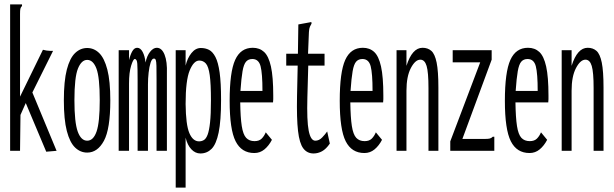

<svg xmlns="http://www.w3.org/2000/svg" viewBox="-20 -685 2790 872"><path d="M97 -217 73 -163 71 0H26V-665H80V-658Q74 -652 72.5 -645Q71 -638 71 -621V-246L175 -459Q181 -457 191 -455.5Q201 -454 208 -454H221L127 -265L237 0L190 4Z M376 8Q345 8 321 -15Q297 -38 283.5 -90Q270 -142 270 -229Q270 -317 283.5 -369Q297 -421 321 -444Q345 -467 376 -467Q407 -467 430.5 -444Q454 -421 467.5 -369Q481 -317 481 -229Q481 -99 452 -45.5Q423 8 376 8ZM376 -46Q404 -46 418.5 -87.5Q433 -129 433 -230Q433 -334 418 -373.5Q403 -413 376 -413Q350 -413 334 -373.5Q318 -334 318 -230Q318 -129 333 -87.5Q348 -46 376 -46Z M519 0V-457H566V-412Q572 -437 581 -452.5Q590 -468 603 -468Q618 -468 628 -449Q638 -430 641 -401Q647 -431 661.5 -449.5Q676 -468 692 -468Q715 -468 727.5 -436.5Q740 -405 738 -351V0H691V-324Q691 -366 690.5 -386Q690 -406 687.5 -412.5Q685 -419 679 -419Q670 -419 664 -400.5Q658 -382 655 -355Q652 -328 652 -302V0H605V-318Q605 -375 603.5 -396Q602 -417 592 -417Q585 -417 575.5 -386.5Q566 -356 566 -305V0Z M778 167V-457H823V-387Q831 -421 849.5 -444Q868 -467 892 -467Q913 -467 929.5 -458.5Q946 -450 958.5 -426Q971 -402 977.5 -355.5Q984 -309 984 -232Q984 -136 973 -83Q962 -30 941 -9Q920 12 890 12Q867 12 849 -7Q831 -26 823 -60V167ZM884 -43Q896 -43 906 -49Q916 -55 923 -73.5Q930 -92 934 -129Q938 -166 938 -229Q938 -305 932.5 -344Q927 -383 915 -396.5Q903 -410 885 -410Q860 -410 841.5 -365Q823 -320 823 -213Q824 -118 840 -80.5Q856 -43 884 -43Z M1135 10Q1077 10 1050 -43.5Q1023 -97 1023 -227Q1023 -358 1048 -413Q1073 -468 1128 -468Q1159 -468 1179.5 -449Q1200 -430 1210.5 -383Q1221 -336 1221 -251Q1221 -241 1221 -234.5Q1221 -228 1220 -220H1071Q1072 -151 1078 -112.5Q1084 -74 1098 -59Q1112 -44 1136 -44Q1157 -44 1168.5 -55.5Q1180 -67 1187 -84L1215 -50Q1201 -23 1181 -6.5Q1161 10 1135 10ZM1072 -272H1172Q1172 -351 1163.5 -384Q1155 -417 1126 -417Q1108 -417 1097.5 -405Q1087 -393 1081.5 -361.5Q1076 -330 1072 -272Z M1404 12Q1375 12 1357.5 -11Q1340 -34 1333.5 -90.5Q1327 -147 1329 -248L1332 -387H1280V-441H1333L1335 -574L1384 -583L1394 -585L1395 -578Q1391 -571 1387.5 -563.5Q1384 -556 1383 -539L1379 -441H1454V-387H1380L1376 -243Q1373 -137 1382 -91.5Q1391 -46 1412 -46Q1429 -46 1443 -60.5Q1457 -75 1466 -88L1478 -33Q1461 -8 1442.5 2Q1424 12 1404 12Z M1635 10Q1577 10 1550 -43.5Q1523 -97 1523 -227Q1523 -358 1548 -413Q1573 -468 1628 -468Q1659 -468 1679.5 -449Q1700 -430 1710.5 -383Q1721 -336 1721 -251Q1721 -241 1721 -234.5Q1721 -228 1720 -220H1571Q1572 -151 1578 -112.5Q1584 -74 1598 -59Q1612 -44 1636 -44Q1657 -44 1668.5 -55.5Q1680 -67 1687 -84L1715 -50Q1701 -23 1681 -6.5Q1661 10 1635 10ZM1572 -272H1672Q1672 -351 1663.5 -384Q1655 -417 1626 -417Q1608 -417 1597.5 -405Q1587 -393 1581.5 -361.5Q1576 -330 1572 -272Z M1781 0V-457H1826V-386Q1852 -468 1899 -468Q1923 -468 1939 -454Q1955 -440 1963 -401Q1971 -362 1971 -287V0H1926V-285Q1926 -357 1917.5 -385.5Q1909 -414 1889 -414Q1866 -414 1846 -376Q1826 -338 1826 -273V0Z M2025 -43 2161 -402H2036V-457H2213V-414L2080 -54H2181Q2198 -54 2205 -56Q2212 -58 2218 -64H2225V0H2025Z M2385 10Q2327 10 2300 -43.5Q2273 -97 2273 -227Q2273 -358 2298 -413Q2323 -468 2378 -468Q2409 -468 2429.5 -449Q2450 -430 2460.5 -383Q2471 -336 2471 -251Q2471 -241 2471 -234.5Q2471 -228 2470 -220H2321Q2322 -151 2328 -112.5Q2334 -74 2348 -59Q2362 -44 2386 -44Q2407 -44 2418.5 -55.5Q2430 -67 2437 -84L2465 -50Q2451 -23 2431 -6.5Q2411 10 2385 10ZM2322 -272H2422Q2422 -351 2413.5 -384Q2405 -417 2376 -417Q2358 -417 2347.5 -405Q2337 -393 2331.5 -361.5Q2326 -330 2322 -272Z M2531 0V-457H2576V-386Q2602 -468 2649 -468Q2673 -468 2689 -454Q2705 -440 2713 -401Q2721 -362 2721 -287V0H2676V-285Q2676 -357 2667.5 -385.5Q2659 -414 2639 -414Q2616 -414 2596 -376Q2576 -338 2576 -273V0Z"/></svg>

Font: Inconsolata UltraCondensed
Style: Regular
Weight: 400
Width: 1
Monospace: yes
Designer: Raph Levien, Cyreal, Brenton Simpson
Foundry: Raph Levien, Cyreal, Google
Version: Version 3.001; ttfautohint (v1.8.2.53-6de2)